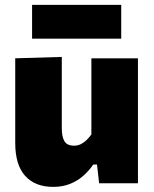

<svg xmlns="http://www.w3.org/2000/svg" viewBox="-20 -734 618 769"><path d="M193 14.5Q120.5 14.5 80.8 -29.5Q41 -73.5 41 -161.5Q41 -195.5 41 -220.2Q41 -245 41 -272.5Q41 -325 41 -363Q41 -401 41 -433.2Q41 -465.5 41 -500.5L227.5 -506Q227.5 -453.5 227.5 -402.2Q227.5 -351 227.5 -297V-220.5Q227.5 -186 238.2 -168.2Q249 -150.5 276.5 -150.5Q291 -150.5 303.5 -156.5Q316 -162.5 326.5 -172.8Q337 -183 346 -195.5V-297Q346 -351 346 -399.5Q346 -448 346 -500.5H532.5Q532.5 -448 532.5 -396.5Q532.5 -345 532.5 -272.5V-214.5Q532.5 -152 532.5 -102.5Q532.5 -53 532.5 0H377L368.5 -75H353.5Q336 -49.5 312.8 -29.2Q289.5 -9 259.8 2.8Q230 14.5 193 14.5ZM108.5 -579V-714.5Q148.5 -714.5 193.2 -714.5Q238 -714.5 287 -714.5Q336 -714.5 380.8 -714.5Q425.5 -714.5 465.5 -714.5V-579Q425.5 -579 380.8 -579Q336 -579 287 -579Q238 -579 193.2 -579Q148.5 -579 108.5 -579Z"/></svg>

Font: Commissioner Thin ExtraBold
Style: Regular
Weight: 800
Version: Version 1.000